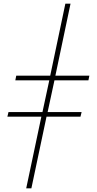

<svg xmlns="http://www.w3.org/2000/svg" viewBox="-20 -780 524 1040"><path d="M204 -148H20L26 -173H210L247 -345H63L68 -370H252L334 -760H362L280 -370H464L459 -345H275L238 -173H422L416 -148H232L150 240H122Z"/></svg>

Font: Noto Serif NarrowThin
Style: Italic
Weight: 250
Width: 4
Italic angle: -12°
Designer: Monotype Design Team
Foundry: Monotype Imaging Inc.
Version: Version 1.001